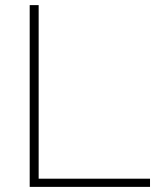

<svg xmlns="http://www.w3.org/2000/svg" viewBox="-20 -730 620 750"><path d="M96 0V-710H131V-32H566V0Z"/></svg>

Font: Raleway-v4020 ExtraLight
Style: Regular
Weight: 275
Designer: Matt McInerney, Pablo Impallari, Rodrigo Fuenzalida
Foundry: Matt McInerney, Pablo Impallari, Rodrigo Fuenzalida
Version: Version 4.020;PS 004.020;hotconv 1.0.88;makeotf.lib2.5.64775